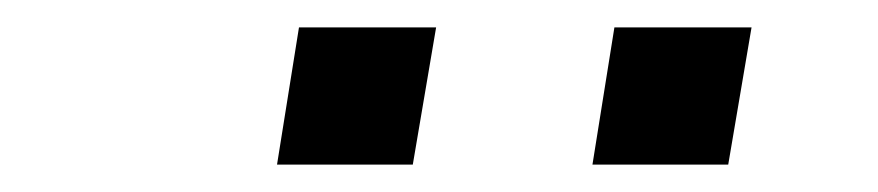

<svg xmlns="http://www.w3.org/2000/svg" viewBox="-20 -740 640 140"><path d="M511 -620H412L428 -720H528ZM281 -620H182L198 -720H298Z"/></svg>

Font: Iosevka SS04 Light Extended
Style: Italic
Weight: 300
Width: 7
Italic angle: -9°
Monospace: yes
Designer: Belleve Invis
Foundry: Belleve Invis
Version: Version 19.0.0; ttfautohint (v1.8.4)